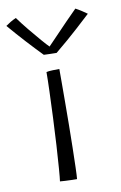

<svg xmlns="http://www.w3.org/2000/svg" viewBox="-118 -759 511 808"><g transform="rotate(-10 137.0 -355.0)"><path d="M144.5 1.5Q138.5 1.5 123.8 1.2Q109 1 93.8 0Q78.5 -1 72 -1.5Q74 -14.5 77.2 -56Q80.5 -97.5 83.8 -154Q87 -210.5 89.8 -270.5Q92.5 -330.5 94.2 -382.2Q96 -434 96 -464.5Q104.5 -467 123.8 -467.5Q143 -468 151.5 -468Q151.5 -449.5 151.5 -412.2Q151.5 -375 151.2 -327Q151 -279 150.5 -228.2Q150 -177.5 149 -130.8Q148 -84 147 -48.8Q146 -13.5 144.5 1.5ZM262 -706.5Q273.5 -700.5 288.5 -690.8Q303.5 -681 310 -676Q245.5 -616 205.8 -581.8Q166 -547.5 152 -536.5Q139.5 -536.5 123.8 -537Q108 -537.5 97.5 -538Q65 -571.5 32 -607.5Q-1 -643.5 -36.5 -685Q-27.5 -691.5 -15.5 -698.8Q-3.5 -706 8.5 -711Q26.5 -686 51 -656Q75.5 -626 96.8 -601.5Q118 -577 127.5 -568Q142 -583 166 -608Q190 -633 215.8 -659.8Q241.5 -686.5 262 -706.5Z"/></g></svg>

Font: Grandstander ExtraLight
Style: Regular
Weight: 200
Designer: Tyler Finck
Foundry: Etcetera Type Co
Version: Version 1.200; ttfautohint (v1.8.3)